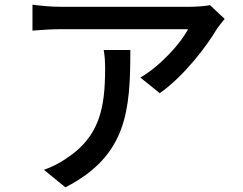

<svg xmlns="http://www.w3.org/2000/svg" viewBox="-20 -757 1040 822"><path d="M942 -676 879 -735C863 -731 818 -728 796 -728C739 -728 291 -728 237 -728C197 -728 156 -732 119 -737V-626C162 -629 197 -632 237 -632C290 -632 720 -632 785 -632C756 -575 669 -476 581 -425L664 -358C771 -434 866 -561 909 -634C917 -646 933 -665 942 -676ZM538 -543H424C429 -514 430 -490 430 -463C430 -297 407 -171 264 -79C232 -56 197 -40 168 -30L260 45C523 -90 538 -282 538 -543Z"/></svg>

Font: GenYoGothic2 TW M
Style: Regular
Weight: 500
Version: Version 2.100;PS 2.1;hotconv 16.6.51;makeotf.lib2.5.65220 DE